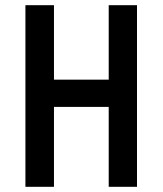

<svg xmlns="http://www.w3.org/2000/svg" viewBox="-20 -720 628 740"><path d="M508 0V-700H399V-413H188V-700H78V0H188V-308H399V0Z"/></svg>

Font: Advent Pro
Style: Bold
Weight: 700
Designer: Andreas Kalpakidis
Foundry: Andreas Kalpakidis
Version: Version 2.002 2008